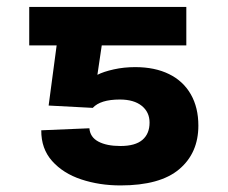

<svg xmlns="http://www.w3.org/2000/svg" viewBox="-20 -534 665 561"><path d="M122.1 -225.6 145.5 -401.4H65.4V-513.7H524.4V-401.4H277.3L264.6 -315.4Q282.7 -324.7 312.5 -331.3Q342.3 -337.9 375 -337.9Q432.6 -337.9 474.1 -317.4Q515.6 -296.9 537.6 -258.3Q559.6 -219.7 559.6 -167Q559.6 -86.9 503.7 -39.6Q447.8 7.8 332 7.8Q270.5 7.8 217.5 -9.8Q164.6 -27.3 132.3 -63.5Q100.1 -99.6 100.6 -153.3L241.2 -159.2Q243.2 -133.3 267.3 -120.4Q291.5 -107.4 332 -107.4Q375 -107.4 396 -125.2Q417 -143.1 417 -175.8Q417 -206.5 394 -224.9Q371.1 -243.2 330.1 -243.2Q273.4 -243.2 251 -218.8Z"/></svg>

Font: Pretendard GOV
Style: Bold
Weight: 700
Designer: Base glyphs from Inter by Rasmus Andersson; Hangeul glyphs from Noto Sans CJK(Source Han Sans) by Jang Soo-young and Kan
Foundry: Kil Hyung-jin
Version: Version 1.309